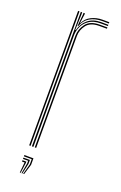

<svg xmlns="http://www.w3.org/2000/svg" viewBox="-142 -642 508 805"><g transform="rotate(20 112.0 -239.5)"><path d="M71.2 0V-600H77.2V-585L75 -521.2H77.5Q85.2 -552 108 -570.4Q130.8 -588.8 165.8 -588.8Q174.2 -588.8 182.5 -588.6Q190.8 -588.5 198.2 -588.5V-582.8Q190.8 -582.8 182.2 -582.9Q173.8 -583 165.5 -583Q134.2 -583 114.9 -569.6Q95.5 -556.2 86.6 -536.8Q77.8 -517.2 77.8 -498.8V0ZM59 0V-600H65.2V0ZM84 0V-499Q84 -526.8 102.5 -551.8Q121 -576.8 164.2 -576.8Q172.8 -576.8 181.2 -576.8Q189.8 -576.8 198.2 -576.8V-571Q189.8 -571 181.2 -571Q172.8 -571 164.2 -571Q124.5 -571 107.4 -548.4Q90.2 -525.8 90.2 -499.2V0ZM78.5 -539.8 83.2 -592.8V-600H89.5V-595.2L84 -555.2H85.5Q96 -577.8 118.6 -589Q141.2 -600.2 167 -600.2Q174.5 -600.2 182.1 -600.2Q189.8 -600.2 198.2 -600V-594.2Q190.2 -594.5 182.5 -594.5Q174.8 -594.5 167.2 -594.5Q137.5 -594.5 114.5 -581.4Q91.5 -568.2 81 -539.8ZM76.2 120.5 88.8 74V50.8H54V45H94.5V74L80.2 120.5ZM61 120.5 65.5 74H54V68.2H71.2V74L64.8 120.5ZM68.8 120.5 77 74V62.2H54V56.5H82.8V74L72.5 120.5Z"/></g></svg>

Font: Big Shoulders Inline Display Thin ExtraLight
Style: Regular
Weight: 250
Version: Version 2.002